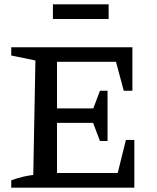

<svg xmlns="http://www.w3.org/2000/svg" viewBox="-20 -869 725 889"><path d="M563 -221H602V0H32V-34Q59 -44 84 -50Q109 -56 134 -59L144 -589L32 -612V-650H593V-449H553L517 -583H244V-367H412L443 -449H478V-216H443L411 -300H244V-68H525ZM225 -781V-849H483V-781Z"/></svg>

Font: Piazzolla Medium
Style: Regular
Weight: 500
Designer: Juan Pablo del Peral
Foundry: Huerta Tipografica
Version: Version 1.330